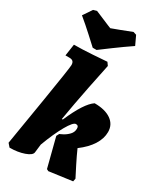

<svg xmlns="http://www.w3.org/2000/svg" viewBox="-241 -1066 989 1166"><g transform="rotate(30 253.5 -482.5)"><path d="M252 -216Q252 -215 273.5 -226Q295 -237 312 -255Q329 -273 329 -297Q329 -309 324.5 -314Q320 -319 310 -319Q291 -319 256.5 -258.5Q222 -198 187 -104L180 -45Q177 -24 133 -8.5Q89 7 32 7L12 -16Q27 -105 67 -349.5Q107 -594 107 -615Q107 -632 99 -640Q91 -648 74 -648H46L58 -730Q114 -730 188.5 -735Q263 -740 286 -742L301 -721Q292 -681 265.5 -548.5Q239 -416 220 -302L227 -303Q290 -449 345 -485Q419 -485 461 -455.5Q503 -426 503 -374Q503 -328 474.5 -283Q446 -238 391 -197Q409 -156 436.5 -101.5Q464 -47 473 -30L469 -9L307 13L294 6L242 -197ZM193 -771H166Q152 -784 104.5 -827.5Q57 -871 11 -909L53 -971L77 -978Q96 -969 179 -935L199 -927Q249 -945 333 -978L355 -971L384 -909Q328 -871 269 -827.5Q210 -784 193 -771Z"/></g></svg>

Font: Alegreya Black
Style: Italic
Weight: 900
Italic angle: -7°
Designer: Juan Pablo del Peral
Foundry: Huerta Tipografica
Version: Version 2.007; ttfautohint (v1.6)